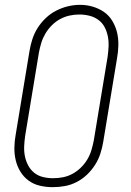

<svg xmlns="http://www.w3.org/2000/svg" viewBox="-20 -766 540 794"><path d="M198 8Q171 8 145 2Q119 -4 98.5 -19Q78 -34 64.5 -56Q51 -78 45 -103.5Q39 -129 39.5 -156Q40 -183 45 -210L102 -555Q106 -580 114 -604.5Q122 -629 136 -651Q150 -673 169.5 -691.5Q189 -710 212.5 -722Q236 -734 261 -740Q286 -746 311 -746Q338 -746 363.5 -738.5Q389 -731 410 -716.5Q431 -702 444.5 -679.5Q458 -657 464 -632Q470 -607 469.5 -579.5Q469 -552 464 -525L407 -180Q403 -155 395 -130.5Q387 -106 373 -84Q359 -62 339.5 -43.5Q320 -25 296.5 -13Q273 -1 248 3.5Q223 8 198 8ZM199 -29Q220 -29 240.5 -33Q261 -37 279.5 -47Q298 -57 314 -72.5Q330 -88 341 -106.5Q352 -125 358 -145Q364 -165 368 -186L425 -531Q428 -552 429 -573.5Q430 -595 426 -615.5Q422 -636 412.5 -654Q403 -672 386.5 -684Q370 -696 349.5 -701Q329 -706 308 -706Q287 -706 267 -701.5Q247 -697 228.5 -687Q210 -677 194.5 -661.5Q179 -646 168 -627.5Q157 -609 151 -589.5Q145 -570 141 -549L84 -204Q81 -183 80 -161.5Q79 -140 83 -120Q87 -100 96.5 -82Q106 -64 121.5 -51.5Q137 -39 157.5 -34Q178 -29 199 -29Z"/></svg>

Font: Iosevka Curly Slab XLtObl
Style: Regular
Weight: 200
Italic angle: -9°
Monospace: yes
Designer: Belleve Invis
Foundry: Belleve Invis
Version: Version 11.1.0; ttfautohint (v1.8.3)